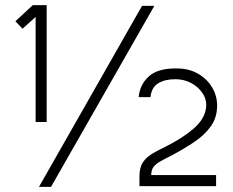

<svg xmlns="http://www.w3.org/2000/svg" viewBox="-20 -723 907 749"><path d="M162 -247H119V-657L68 -611L40 -640L108 -703H162ZM582 -700 179 6H132L534 -700ZM524 3V-35Q524 -70 538 -90.5Q552 -111 575.5 -124.5Q599 -138 628 -152Q692 -184 735.5 -221.5Q779 -259 784 -304Q787 -334 770.5 -359Q754 -384 726 -399Q698 -414 664 -414Q623 -414 597 -398Q571 -382 567 -344H521Q525 -392 560 -424.5Q595 -457 670 -456Q717 -456 752.5 -435.5Q788 -415 807.5 -382Q827 -349 827 -311Q827 -265 803 -231Q779 -197 739 -170Q699 -143 652 -118Q622 -103 604 -92.5Q586 -82 578 -70.5Q570 -59 570 -40H823V3Z"/></svg>

Font: Kulim Park Light
Style: Regular
Weight: 300
Designer: Noponies / Dale Sattler
Foundry: Noponies
Version: Version 1.000; ttfautohint (v1.8.3)